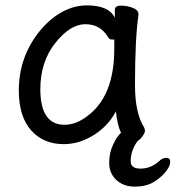

<svg xmlns="http://www.w3.org/2000/svg" viewBox="-20 -512 653 714"><path d="M505 1Q498 9 492 12Q466 47 466 88Q466 115 503 115Q540 115 571 88Q584 75 598.5 75Q613 75 613 90.5Q613 106 595.5 127.5Q578 149 550.5 165.5Q523 182 481 182Q439 182 412.5 157Q386 132 386 94Q386 56 401 25Q414 -4 430 -18Q416 -48 411 -98Q383 -44 329 -10Q275 24 217 24Q141 24 95.5 -27.5Q50 -79 50 -175Q50 -302 129 -398Q165 -442 210 -467Q255 -492 303 -492Q385 -492 407 -446V-475Q407 -491 429.5 -491Q452 -491 473.5 -483Q495 -475 495 -459V-457Q482 -368 482 -195Q482 -92 516 -38Q519 -32 519 -25Q519 -21 516 -15Q513 -9 505 1ZM130 -180Q130 -48 220 -48Q262 -48 303 -79Q405 -153 405 -330Q405 -355 405 -365H396Q388 -365 383 -372Q354 -422 297.5 -422Q241 -422 185.5 -352Q130 -282 130 -180Z"/></svg>

Font: ToneOZ-Pinyin-WenKai-Medium
Style: Medium
Weight: 700
Designer: Fontworks Inc.
Foundry: ToneOZ
Version: Version 0.240331